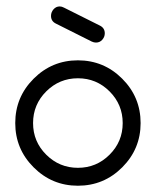

<svg xmlns="http://www.w3.org/2000/svg" viewBox="-20 -592 496 612"><path d="M314 -485.8Q314 -474.4 306 -465.3Q298.1 -456.3 285.9 -456.3Q279.3 -456.3 272.5 -459.5L158.2 -516.8Q142.6 -524.4 142.6 -541.3Q142.6 -553 150.6 -562.3Q158.7 -571.5 170.4 -571.5Q177 -571.5 184.1 -567.6L298.3 -510.5Q314 -502.7 314 -485.8ZM428.2 -199.7Q428.2 -117.2 369.6 -58.6Q311 0 228.3 0Q145.8 0 87.2 -58.6Q28.6 -117.2 28.6 -199.7Q28.6 -282.5 87.2 -341.1Q145.8 -399.7 228.3 -399.7Q311 -399.7 369.6 -341.1Q428.2 -282.5 428.2 -199.7ZM371.1 -199.7Q371.1 -258.8 329.2 -300.7Q287.4 -342.5 228.3 -342.5Q169.4 -342.5 127.4 -300.7Q85.4 -258.8 85.4 -199.7Q85.4 -140.6 127.4 -98.9Q169.4 -57.1 228.3 -57.1Q287.4 -57.1 329.2 -98.9Q371.1 -140.6 371.1 -199.7Z"/></svg>

Font: EnergyBar
Style: Regular
Weight: 400
Italic angle: -10°
Version: 1.0 2000-03-28